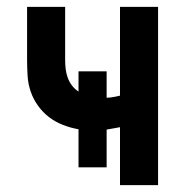

<svg xmlns="http://www.w3.org/2000/svg" viewBox="-20 -540 540 560"><path d="M330 0V-169Q320 -167 310.5 -165.5Q301 -164 291 -162V-52H209V-163Q186 -167 164 -175.5Q142 -184 123.5 -198Q105 -212 91 -231.5Q77 -251 69.5 -273Q62 -295 60.5 -318.5Q59 -342 59 -365V-520H170V-365Q170 -352 171.5 -339Q173 -326 177.5 -313.5Q182 -301 190 -290.5Q198 -280 209 -273V-332H291V-255Q301 -255 310.5 -257Q320 -259 330 -261V-520H441V0Z"/></svg>

Font: Iosevka SS04
Style: Bold
Weight: 700
Monospace: yes
Designer: Belleve Invis
Foundry: Belleve Invis
Version: Version 19.0.0; ttfautohint (v1.8.4)